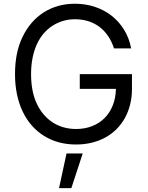

<svg xmlns="http://www.w3.org/2000/svg" viewBox="-20 -757 783 1019"><path d="M59.7 -363.6Q59.7 -481.2 100.5 -562.5Q120.7 -604.4 149.1 -636.9Q177.6 -669.4 212.9 -691.8Q248.2 -714.1 289.8 -725.7Q331.3 -737.2 377.8 -737.2Q432.9 -737.2 482.2 -721.1Q531.6 -704.9 571.2 -674.4Q610.8 -643.8 638.1 -599.8Q665.5 -555.8 676.1 -500H585.2Q573.5 -535.9 554.5 -564.5Q535.5 -593 509.4 -613.1Q483.3 -633.2 450.3 -644Q417.3 -654.8 377.8 -654.8Q313.6 -654.8 260.3 -621.4Q233.7 -604.8 212.4 -580.1Q191.1 -555.4 176.1 -523.1Q161.2 -490.8 153.1 -450.8Q144.9 -410.9 144.9 -363.6Q144.9 -269.5 176.5 -204.2Q192.1 -171.9 213.8 -147.2Q235.4 -122.5 261.9 -105.8Q288.4 -89.1 319.1 -80.8Q349.8 -72.4 383.5 -72.4Q430 -72.4 468.4 -87.4Q506.7 -102.3 534.6 -130Q562.5 -157.7 578.3 -197.1Q594.1 -236.5 595.2 -285.5H403.4V-363.6H680.4V-285.5Q680.4 -241.8 670.8 -202.9Q661.2 -164.1 643.1 -131.2Q625 -98.4 599.1 -72.3Q573.2 -46.2 540.1 -27.9Q507.1 -9.6 467.7 0.2Q428.3 9.9 383.5 9.9Q287.3 9.9 214.1 -35.5Q177.6 -58.2 149 -90.7Q120.4 -123.2 100.5 -164.8Q80.6 -206.3 70.1 -256.2Q59.7 -306.1 59.7 -363.6ZM293.3 241.5 333.1 57.5H419L358.7 241.5Z"/></svg>

Font: Inter P
Style: Regular
Weight: 400
Designer: Rasmus Andersson
Foundry: rsms
Version: Version 3.018;git-588b23468